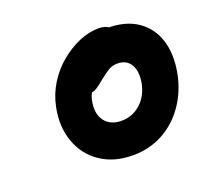

<svg xmlns="http://www.w3.org/2000/svg" viewBox="-86 -816 715 660"><g transform="rotate(-20 271.0 -485.5)"><path d="M297 -260Q228 -260 179.5 -292.5Q131 -325 110.5 -381.5Q90 -438 104 -507Q113 -551 136 -588Q159 -625 192 -652.5Q225 -680 261.5 -695.5Q298 -711 334 -711Q356 -711 371.5 -700Q387 -689 383 -664Q379 -644 371 -625Q363 -606 347.5 -592.5Q332 -579 307 -574Q278 -562 256 -538.5Q234 -515 228 -487Q218 -440 238.5 -412.5Q259 -385 300 -385Q339 -385 368.5 -410.5Q398 -436 408 -481Q416 -524 401 -549.5Q386 -575 353 -575Q334 -575 320 -566.5Q306 -558 286 -542Q266 -525 253.5 -517.5Q241 -510 222 -510Q205 -510 192 -522.5Q179 -535 183 -561Q188 -586 206 -611Q224 -636 250 -657Q276 -678 305 -690Q334 -702 360 -702Q429 -702 472 -672.5Q515 -643 531.5 -591.5Q548 -540 535 -471Q522 -407 487.5 -359Q453 -311 404 -285.5Q355 -260 297 -260Z"/></g></svg>

Font: Shantell Sans SemiBold
Style: Italic
Weight: 600
Italic angle: -11°
Designer: Stephen Nixon, Anya Danilova, Shantell Martin
Foundry: Arrow Type
Version: Version 1.011;[c5ecc13dd]